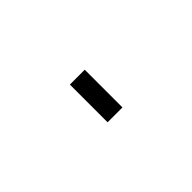

<svg xmlns="http://www.w3.org/2000/svg" viewBox="-1 -154 576 576"><g transform="rotate(-45 287.5 134.0)"><path d="M256 214V54H319V214Z"/></g></svg>

Font: Jozsika Light
Style: Regular
Weight: 300
Monospace: yes
Designer: Belleve Invis
Foundry: Belleve Invis
Version: 2.1.0